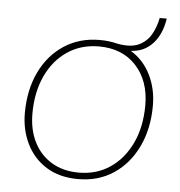

<svg xmlns="http://www.w3.org/2000/svg" viewBox="-48 -654 662 708"><g transform="rotate(5 283.5 -300.0)"><path d="M267 9Q197 9 148.5 -21.5Q100 -52 75 -103.5Q50 -155 50 -216Q50 -302 81.5 -368Q113 -434 170 -471.5Q227 -509 302 -509Q337 -509 368 -501Q417 -492 446.5 -505.5Q476 -519 492 -546.5Q508 -574 515 -609H541Q532 -550 500 -515.5Q468 -481 419 -479Q467 -450 492.5 -398.5Q518 -347 518 -285Q518 -200 486.5 -133.5Q455 -67 398.5 -29Q342 9 267 9ZM267 -15Q333 -15 383 -49Q433 -83 461.5 -143.5Q490 -204 490 -284Q490 -374 439 -429.5Q388 -485 301 -485Q235 -485 184.5 -451Q134 -417 106 -356.5Q78 -296 78 -217Q78 -157 101 -111.5Q124 -66 166.5 -40.5Q209 -15 267 -15Z"/></g></svg>

Font: Work Sans ExtraLight
Style: Italic
Weight: 200
Italic angle: -13°
Designer: Wei Huang
Foundry: Wei Huang
Version: Version 2.012; ttfautohint (v1.8.3)